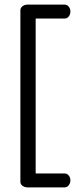

<svg xmlns="http://www.w3.org/2000/svg" viewBox="-20 -788 343 829"><path d="M134 -39H259Q270 -39 277 -30Q284 -21 284 -9Q284 2 277 11.5Q270 21 259 21H98Q87 21 77.5 14.5Q68 8 68 -4V-743Q68 -754 77 -761Q86 -768 98 -768H259Q270 -768 277 -759Q284 -750 284 -739Q284 -726 277 -717Q270 -708 259 -708H134Z"/></svg>

Font: Dosis
Style: Book
Weight: 400
Designer: EdgarTolentino, PabloImpallari, IginoMarini
Foundry: EdgarTolentino, PabloImpallari, IginoMarini
Version: Version 1.007